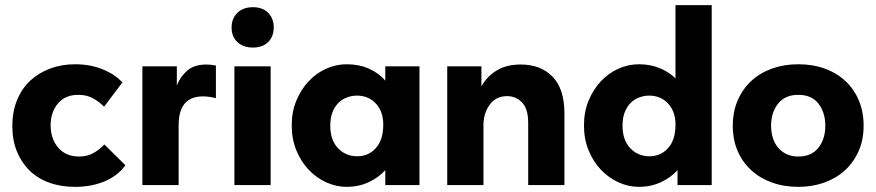

<svg xmlns="http://www.w3.org/2000/svg" viewBox="-20 -720 3408 747"><path d="M272 7Q216 7 171 -9.5Q126 -26 94.5 -57Q63 -88 45.5 -131.5Q28 -175 28 -229Q28 -286 46.5 -331Q65 -376 98 -406.5Q131 -437 175.5 -453.5Q220 -470 272 -470Q333 -470 381.5 -449.5Q430 -429 456 -399L385 -305Q365 -325 341 -338Q317 -351 285 -351Q233 -351 205 -317Q177 -283 177 -233Q177 -180 206.5 -145.5Q236 -111 288 -111Q319 -111 342.5 -124Q366 -137 386 -158L468 -77Q437 -35 386 -14Q335 7 272 7Z M783 -469Q791 -469 800.5 -468Q810 -467 820 -465V-338Q809 -341 796 -343Q783 -345 770 -345Q675 -345 675 -233V0H534V-462H668V-387Q680 -420 707.5 -444.5Q735 -469 783 -469Z M892 -462H1033V0H892ZM964 -535Q926 -535 903.5 -556.5Q881 -578 881 -613Q881 -648 903.5 -670Q926 -692 964 -692Q1002 -692 1023.5 -670Q1045 -648 1045 -613Q1045 -578 1023.5 -556.5Q1002 -535 964 -535Z M1329 7Q1288 7 1249.5 -10.5Q1211 -28 1181 -59.5Q1151 -91 1133 -135Q1115 -179 1115 -232Q1115 -285 1133 -328.5Q1151 -372 1180.5 -403.5Q1210 -435 1248.5 -452.5Q1287 -470 1329 -470Q1377 -470 1416 -452.5Q1455 -435 1479 -406V-462H1612V0H1479V-58Q1453 -29 1414 -11Q1375 7 1329 7ZM1370 -112Q1413 -112 1441.5 -143Q1470 -174 1471 -230V-242Q1469 -290 1440.5 -319Q1412 -348 1369 -348Q1349 -348 1330 -341Q1311 -334 1296.5 -319.5Q1282 -305 1273.5 -283Q1265 -261 1265 -231Q1265 -175 1295 -143.5Q1325 -112 1370 -112Z M2035 -241Q2035 -297 2011 -321.5Q1987 -346 1953 -346Q1911 -346 1887 -315Q1863 -284 1861 -239V0H1720V-462H1853V-384Q1873 -421 1911 -445Q1949 -469 2006 -469Q2084 -469 2130 -421.5Q2176 -374 2176 -279V0H2035V-241Z M2466 7Q2425 7 2386.5 -10.5Q2348 -28 2318 -59.5Q2288 -91 2270 -135Q2252 -179 2252 -232Q2252 -285 2270 -328.5Q2288 -372 2317.5 -403.5Q2347 -435 2385.5 -452.5Q2424 -470 2466 -470Q2510 -470 2546.5 -455Q2583 -440 2608 -415V-700H2749V0H2616V-58Q2590 -29 2551 -11Q2512 7 2466 7ZM2507 -112Q2550 -112 2578.5 -143Q2607 -174 2608 -230V-242Q2606 -290 2577.5 -319Q2549 -348 2506 -348Q2486 -348 2467 -341Q2448 -334 2433.5 -319.5Q2419 -305 2410.5 -283Q2402 -261 2402 -231Q2402 -175 2432 -143.5Q2462 -112 2507 -112Z M3086 7Q3030 7 2983 -10Q2936 -27 2902 -58.5Q2868 -90 2849.5 -133.5Q2831 -177 2831 -231Q2831 -286 2850.5 -330.5Q2870 -375 2904 -406Q2938 -437 2984.5 -453.5Q3031 -470 3086 -470Q3142 -470 3189 -453Q3236 -436 3269.5 -404.5Q3303 -373 3321.5 -329Q3340 -285 3340 -231Q3340 -176 3320.5 -132Q3301 -88 3267 -57Q3233 -26 3186.5 -9.5Q3140 7 3086 7ZM3086 -111Q3137 -111 3164 -145Q3191 -179 3191 -231Q3191 -282 3164.5 -316.5Q3138 -351 3086 -351Q3034 -351 3007 -316.5Q2980 -282 2980 -231Q2980 -207 2986.5 -185Q2993 -163 3006.5 -146.5Q3020 -130 3040 -120.5Q3060 -111 3086 -111Z"/></svg>

Font: Tilda Sans Extra Bold
Style: Regular
Weight: 800
Designer: ParaType Ltd
Foundry: ParaType Ltd
Version: Version 1.009